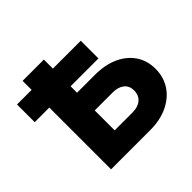

<svg xmlns="http://www.w3.org/2000/svg" viewBox="-170 -906 1097 1097"><g transform="rotate(-45 378.0 -357.5)"><path d="M143 0V-715H315V-129L303 -143H460Q504 -143 529.5 -165Q555 -187 555 -226Q555 -263 529.5 -283.5Q504 -304 460 -304H224V-447H459Q541 -447 601.5 -419.5Q662 -392 695.5 -342.5Q729 -293 729 -226Q729 -160 695.5 -109Q662 -58 601 -29Q540 0 459 0ZM25 -499V-642H540V-499Z"/></g></svg>

Font: Wix Madefor Display ExtraBold
Style: Regular
Weight: 800
Designer: Dalton Maag Ltd
Foundry: Dalton Maag Ltd
Version: Version 3.100